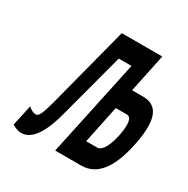

<svg xmlns="http://www.w3.org/2000/svg" viewBox="-156 -807 931 953"><g transform="rotate(30 310.0 -330.5)"><path d="M274 -670 152 -201C133 -130 122 -107 105 -107C93 -107 76 -114 62 -128L36 -9C50 1 72 9 88 9C149 9 194 -59 226 -185L324 -553H397L279 0H428C516 0 575 -73 606 -221C639 -376 612 -450 523 -450H460L506 -670ZM389 -117 434 -333H497C524 -333 532 -297 516 -221C501 -152 477 -117 452 -117Z"/></g></svg>

Font: LT Wave Mono Bold
Style: Italic
Weight: 700
Designer: Daniel Lyons
Version: Version 2.5 (Glyphs App)